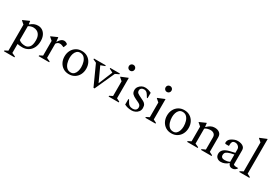

<svg xmlns="http://www.w3.org/2000/svg" viewBox="58 -1946 4820 3372"><g transform="rotate(30 2468.5 -260.0)"><path d="M48 230V214L111 182V-346L51 -398V-405L175 -460H181L189 -399H196Q234 -431 269 -445.5Q304 -460 345 -460Q396 -460 435 -434Q474 -408 496.5 -360.5Q519 -313 519 -247Q519 -165 488.5 -107.5Q458 -50 406 -20Q354 10 292 10Q236 10 191 0V182L262 214V230ZM290 -391Q266 -391 240.5 -383.5Q215 -376 191 -361V-80Q221 -56 252 -47Q283 -38 321 -38Q369 -38 404 -78.5Q439 -119 439 -214Q439 -276 419 -315Q399 -354 365 -372.5Q331 -391 290 -391Z M619 0V-16L682 -48V-346L622 -398V-405L746 -460H752L761 -375H765Q788 -412 807.5 -430.5Q827 -449 844 -454.5Q861 -460 878 -460Q886 -460 896.5 -457Q907 -454 914 -451Q925 -446 934.5 -439Q944 -432 944 -423Q944 -414 940 -405L920 -356H913L875 -371Q864 -376 853.5 -377Q843 -378 833 -378Q791 -378 762 -335V-48L833 -16V0Z M1234 10Q1168 10 1118.5 -21Q1069 -52 1041.5 -105Q1014 -158 1014 -225Q1014 -292 1041.5 -345Q1069 -398 1118.5 -429Q1168 -460 1234 -460Q1300 -460 1349.5 -429Q1399 -398 1426.5 -345Q1454 -292 1454 -225Q1454 -158 1426.5 -105Q1399 -52 1349.5 -21Q1300 10 1234 10ZM1248 -33Q1288 -33 1314 -58Q1340 -83 1352 -122.5Q1364 -162 1364 -205Q1364 -258 1349.5 -307Q1335 -356 1303.5 -387Q1272 -418 1222 -418Q1181 -418 1155 -393Q1129 -368 1116.5 -329Q1104 -290 1104 -246Q1104 -193 1119 -144Q1134 -95 1166 -64Q1198 -33 1248 -33Z M1731 0 1548 -403 1481 -434V-450H1720V-434L1638 -404V-398L1766 -119H1770L1883 -392V-398L1811 -434V-450H2007V-434L1933 -399L1752 0Z M2138 -581Q2112 -581 2095 -598.5Q2078 -616 2078 -641Q2078 -667 2095 -684Q2112 -701 2138 -701Q2164 -701 2181 -684Q2198 -667 2198 -641Q2198 -616 2181 -598.5Q2164 -581 2138 -581ZM2038 0V-16L2101 -48V-346L2041 -398V-405L2175 -460H2181V-48L2244 -16V0Z M2510 10Q2463 10 2429 2Q2395 -6 2360 -24V-136H2374L2406 -81Q2437 -26 2507 -26Q2547 -26 2569.5 -45Q2592 -64 2592 -97Q2592 -126 2578 -142Q2564 -158 2538.5 -170.5Q2513 -183 2478 -199Q2427 -222 2399.5 -249.5Q2372 -277 2372 -327Q2372 -364 2393 -394Q2414 -424 2446.5 -442Q2479 -460 2514 -460Q2551 -460 2582 -451Q2613 -442 2645 -426V-317H2631L2598 -370Q2581 -397 2561 -409Q2541 -421 2518 -421Q2484 -421 2463.5 -404Q2443 -387 2443 -357Q2443 -323 2467.5 -305.5Q2492 -288 2539 -266Q2567 -252 2595.5 -238Q2624 -224 2642.5 -198.5Q2661 -173 2661 -126Q2661 -82 2637 -51.5Q2613 -21 2578 -5.5Q2543 10 2510 10Z M2883 -581Q2857 -581 2840 -598.5Q2823 -616 2823 -641Q2823 -667 2840 -684Q2857 -701 2883 -701Q2909 -701 2926 -684Q2943 -667 2943 -641Q2943 -616 2926 -598.5Q2909 -581 2883 -581ZM2783 0V-16L2846 -48V-346L2786 -398V-405L2920 -460H2926V-48L2989 -16V0Z M3312 10Q3246 10 3196.5 -21Q3147 -52 3119.5 -105Q3092 -158 3092 -225Q3092 -292 3119.5 -345Q3147 -398 3196.5 -429Q3246 -460 3312 -460Q3378 -460 3427.5 -429Q3477 -398 3504.5 -345Q3532 -292 3532 -225Q3532 -158 3504.5 -105Q3477 -52 3427.5 -21Q3378 10 3312 10ZM3326 -33Q3366 -33 3392 -58Q3418 -83 3430 -122.5Q3442 -162 3442 -205Q3442 -258 3427.5 -307Q3413 -356 3381.5 -387Q3350 -418 3300 -418Q3259 -418 3233 -393Q3207 -368 3194.5 -329Q3182 -290 3182 -246Q3182 -193 3197 -144Q3212 -95 3244 -64Q3276 -33 3326 -33Z M3630 0V-16L3693 -48V-346L3633 -398V-405L3757 -460H3763L3772 -386H3777Q3815 -424 3850.5 -442Q3886 -460 3929 -460Q3988 -460 4025.5 -430.5Q4063 -401 4063 -343V-48L4126 -16V0H3912V-16L3983 -48V-296Q3983 -340 3955.5 -363Q3928 -386 3884 -386Q3857 -386 3824.5 -377Q3792 -368 3773 -351V-48L3844 -16V0Z M4315 10Q4268 10 4237 -17.5Q4206 -45 4206 -94Q4206 -143 4242.5 -179Q4279 -215 4365 -235L4460 -257V-330Q4460 -364 4432.5 -388.5Q4405 -413 4370 -413Q4332 -413 4317 -392.5Q4302 -372 4302 -338V-310L4297 -305H4245Q4230 -305 4224.5 -310Q4219 -315 4219 -333Q4219 -355 4232 -378Q4245 -401 4272 -418Q4300 -436 4330.5 -448Q4361 -460 4396 -460Q4431 -460 4464.5 -450Q4498 -440 4519 -416.5Q4540 -393 4540 -351V-67Q4547 -60 4560 -55Q4573 -50 4596 -50H4634L4637 -48V-45Q4625 -23 4601.5 -6.5Q4578 10 4544 10Q4513 10 4493.5 -6.5Q4474 -23 4466 -50H4460Q4434 -24 4395.5 -7Q4357 10 4315 10ZM4284 -114Q4284 -52 4359 -52Q4383 -52 4406.5 -57Q4430 -62 4460 -75V-223Q4380 -208 4343 -191.5Q4306 -175 4295 -156Q4284 -137 4284 -114Z M4687 0V-16L4750 -48V-636L4690 -688V-695L4824 -750H4830V-48L4893 -16V0Z"/></g></svg>

Font: Spectral
Style: Regular
Weight: 400
Designer: Jean-Baptiste Levee
Foundry: Production Type
Version: Version 2.001